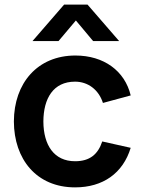

<svg xmlns="http://www.w3.org/2000/svg" viewBox="-20 -795 616 830"><path d="M304.5 15C425 15 511.5 -46 545 -156L422 -183.5C403.5 -128 368.5 -98 304.5 -98C214 -98 168 -167 167.5 -270C168 -369 210 -442 304.5 -442C359.5 -442 406.5 -408 425 -350L545 -382.5C519.5 -489 428.5 -555 306 -555C142 -555 40.5 -435.5 40 -270C40.5 -107 137.5 15 304.5 15ZM120.5 -617.5H233L308 -706.5L382.5 -617.5H495L358.5 -775H257Z"/></svg>

Font: Manrope
Style: Bold
Weight: 700
Designer: Mikhail Sharanda
Foundry: Mikhail Sharanda
Version: Version 4.505;FEAKit 1.0